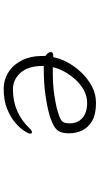

<svg xmlns="http://www.w3.org/2000/svg" viewBox="230 -754 540 1040"><g transform="rotate(90 500.0 -234.0)"><path d="M337 -201H349Q432 -201 497 -210.5Q562 -220 607 -233Q647 -246 667.5 -259.5Q688 -273 695 -292Q702 -311 702 -340Q702 -376 686.5 -409Q671 -442 635 -463Q599 -484 538 -484Q489 -484 447 -461.5Q405 -439 372 -404Q339 -369 317.5 -329Q296 -289 290 -253Q290 -253 285.5 -252.5Q281 -252 279 -252Q262 -252 262 -240Q262 -224 283 -210V-195Q283 -130 307 -82.5Q331 -35 371.5 -9.5Q412 16 463 16Q524 16 569.5 -2.5Q615 -21 644.5 -46.5Q674 -72 689 -95Q704 -118 704 -127Q704 -137 696 -137Q687 -137 675 -124Q635 -81 581.5 -57.5Q528 -34 463 -34Q412 -34 374.5 -75Q337 -116 337 -198ZM365 -250H344Q349 -277 366 -309Q383 -341 408.5 -370Q434 -399 467 -417.5Q500 -436 537 -436Q590 -436 619 -410.5Q648 -385 648 -341Q648 -323 644 -312Q640 -301 626.5 -293Q613 -285 582 -276Q548 -266 494.5 -258Q441 -250 365 -250Z"/></g></svg>

Font: Klee One
Style: Regular
Weight: 400
Designer: Fontworks Inc.
Foundry: Fontworks Inc.
Version: Version 1.100